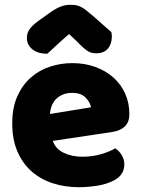

<svg xmlns="http://www.w3.org/2000/svg" viewBox="-20 -764 590 800"><path d="M309 16Q250 16 199.5 -0.5Q149 -17 111.5 -50Q74 -83 52.5 -133Q31 -183 31 -250Q31 -316 52.5 -363.5Q74 -411 109 -441.5Q144 -472 189 -486.5Q234 -501 281 -501Q334 -501 377.5 -485Q421 -469 452.5 -441Q484 -413 501.5 -374Q519 -335 519 -289Q519 -255 500 -237Q481 -219 447 -214L200 -177Q211 -144 245 -127.5Q279 -111 323 -111Q364 -111 400.5 -121.5Q437 -132 460 -146Q476 -136 487 -118Q498 -100 498 -80Q498 -35 456 -13Q424 4 384 10Q344 16 309 16ZM281 -377Q257 -377 239.5 -369Q222 -361 211 -348.5Q200 -336 194.5 -320.5Q189 -305 188 -289L359 -317Q356 -337 337 -357Q318 -377 281 -377ZM268 -622Q234 -593 215 -575Q196 -557 177 -540Q138 -540 115 -558.5Q92 -577 92 -606Q92 -626 103 -642Q114 -658 140 -677L189 -712Q213 -729 232.5 -736.5Q252 -744 272 -744Q285 -744 295.5 -742.5Q306 -741 317 -735.5Q328 -730 341 -719.5Q354 -709 374 -692L444 -630Q445 -625 445.5 -621Q446 -617 446 -612Q446 -581 429.5 -561.5Q413 -542 382 -542Q372 -542 364 -543.5Q356 -545 347.5 -550Q339 -555 328 -564.5Q317 -574 302 -590Z"/></svg>

Font: Baloo Thambi
Style: Regular
Weight: 400
Designer: Aadarsh Rajan and Ek Type
Foundry: Ek Type
Version: Version 1.443;PS 1.000;hotconv 16.6.51;makeotf.lib2.5.65220;